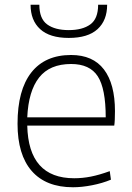

<svg xmlns="http://www.w3.org/2000/svg" viewBox="-20 -781 557 810"><path d="M288 9Q174 9 114 -59.5Q54 -128 54 -259Q54 -401 112 -475Q170 -549 280 -549Q372 -549 418.5 -488Q465 -427 465 -312Q465 -270 462 -251H95Q100 -29 293 -29Q328 -29 363.5 -36Q399 -43 443 -59L448 -23Q412 -8 368.5 0.5Q325 9 288 9ZM280 -511Q190 -511 145 -454Q100 -397 95 -286H426Q426 -407 392.5 -459Q359 -511 280 -511ZM270 -621Q190 -621 149.5 -658Q109 -695 109 -761H146Q146 -702 179 -678Q212 -654 270 -654Q328 -654 361 -678Q394 -702 394 -761H432Q432 -695 391.5 -658Q351 -621 270 -621Z"/></svg>

Font: Encode Sans Normal
Style: Thin
Weight: 100
Designer: Pablo Impallari, Andres Torresi
Foundry: Pablo Impallari, Andres Torresi
Version: Version 1.000; ttfautohint (v1.00) -l 8 -r 50 -G 200 -x 14 -